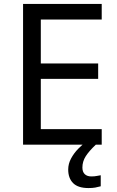

<svg xmlns="http://www.w3.org/2000/svg" viewBox="-20 -734 596 974"><path d="M496 0H97V-714H496V-635H187V-412H478V-334H187V-79H496ZM398 116Q398 138 410 149.5Q422 161 443 161Q460 161 471.5 158.5Q483 156 491 155V211Q477 215 463 217.5Q449 220 429 220Q376 220 351 195Q326 170 326 126Q326 97 340.5 70Q355 43 376.5 21Q398 -1 418 -15L466 0Q432 32 415 58.5Q398 85 398 116Z"/></svg>

Font: Noto Sans Adlam
Style: Regular
Weight: 400
Designer: Mark Jamra, Neil Patel
Foundry: JamraPatel LLC
Version: Version 3.001